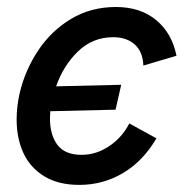

<svg xmlns="http://www.w3.org/2000/svg" viewBox="-20 -516 522 546"><path d="M27.3 -176.3Q27.3 -213.4 36.1 -252Q51.8 -317.4 88.9 -373Q126 -428.7 182.4 -462.4Q238.8 -496.1 309.6 -496.1Q379.4 -496.1 424.3 -458.7Q469.2 -421.4 481.9 -357.4L387.7 -329.6Q386.2 -368.7 363.3 -389.4Q340.3 -410.2 301.8 -410.2Q243.7 -410.2 201.9 -369.9Q160.2 -329.6 139.6 -270.5L324.7 -274.9L308.6 -204.1L123 -199.7Q122.1 -186 122.1 -179.7Q122.1 -132.3 143.3 -104Q164.6 -75.7 211.9 -75.7Q253.9 -75.7 290.8 -100.6Q327.6 -125.5 347.7 -165L424.8 -122.6Q387.2 -58.1 330.3 -24.2Q273.4 9.8 205.6 9.8Q146 9.8 106 -14.6Q65.9 -39.1 46.6 -80.8Q27.3 -122.6 27.3 -176.3Z"/></svg>

Font: Acari Sans Medium
Style: Italic
Weight: 500
Italic angle: -13°
Designer: Alfredo Marco Pradil and Stefan Peev
Foundry: Hanken Design Co.
Version: Version 1.045